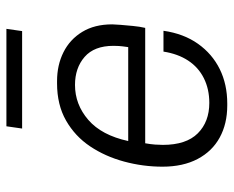

<svg xmlns="http://www.w3.org/2000/svg" viewBox="-85 -634 729 599"><g transform="rotate(-90 279.5 -334.5)"><path d="M250 10Q193 10 150 -13.5Q107 -37 83 -82.5Q59 -128 59 -192Q59 -253 75 -312Q91 -371 122.5 -418Q154 -465 203 -493Q252 -521 319 -521H326Q376 -521 416 -501Q456 -481 479.5 -442.5Q503 -404 503 -349Q503 -341 501.5 -323Q500 -305 498 -284Q496 -263 492 -246H132Q129 -229 128 -215.5Q127 -202 127 -191Q127 -118 163 -82Q199 -46 258 -46Q301 -46 335 -63Q369 -80 390 -112Q411 -144 418 -189H483Q474 -126 442.5 -81.5Q411 -37 363.5 -13.5Q316 10 256 10ZM139 -299H432Q435 -319 435.5 -328.5Q436 -338 436 -345Q436 -405 401.5 -435Q367 -465 314 -465Q253 -465 205 -423.5Q157 -382 139 -299ZM178 -630 185 -679H489L482 -630Z"/></g></svg>

Font: Chivo ExtraLight
Style: Italic
Weight: 250
Italic angle: -8.05°
Designer: Hector Gatti
Foundry: Omnibus-Type
Version: Version 2.002